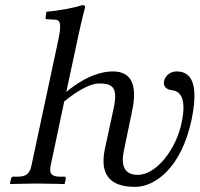

<svg xmlns="http://www.w3.org/2000/svg" viewBox="-20 -718 780 750"><path d="M208 -563 103 -72C97 -43 85 -28 51 -28H32C27 -28 24 -25 23 -20L19 -1L21 1C21 1 88 -1 124 -1C163 -1 231 1 231 1L233 -1L237 -20C238 -25 235 -28 231 -28H212C179 -28 172 -43 178 -72L231 -322C289 -369 337 -392 366 -392C422 -392 441 -375 424 -295L389 -133C371 -41 404 12 508 12C588 12 689 -66 728 -249C753 -369 739 -439 670 -439C643 -439 625 -420 621 -402C615 -371 644 -366 656 -365C684 -360 710 -333 689 -237C669 -139 593 -35 518 -35C471 -35 450 -64 464 -130L496 -284C518 -387 493 -439 421 -439C382 -439 321 -426 239 -359L287 -583C301 -648 312 -688 312 -688C314 -695 310 -698 301 -698C274 -688 202 -675 161 -672L158 -648C157 -645 160 -643 163 -643L194 -641C214 -641 222 -628 208 -563Z"/></svg>

Font: Libertinus Sans
Style: Italic
Weight: 400
Italic angle: -12°
Designer: Philipp H. Poll, Khaled Hosny
Foundry: Caleb Maclennan
Version: Version 7.050;RELEASE